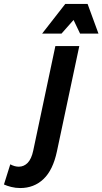

<svg xmlns="http://www.w3.org/2000/svg" viewBox="-164 -755 518 971"><path d="M-144 178 -112 76Q-90 88 -69 88Q-43 88 -24 68.5Q-5 49 4 7L116 -522H237L124 10Q104 105 56 150.5Q8 196 -62 196Q-85 196 -107 190.5Q-129 185 -144 178ZM49 -585 166 -735H279L334 -585H241L208 -654L147 -585Z"/></svg>

Font: Radio Canada Condensed SemiBold
Style: Italic
Weight: 600
Width: 3
Italic angle: -12°
Designer: Charles Daoud, Etienne Aubert Bonn, Alexandre Saumier Demers, Jacques Le Bailly
Foundry: Radio-Canada
Version: Version 2.104; ttfautohint (v1.8.4.7-5d5b);gftools[0.9.28.de